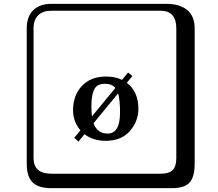

<svg xmlns="http://www.w3.org/2000/svg" viewBox="-20 -774 1140 1006"><path d="M650.9 -394 673.8 -376 644.5 -340.3Q705.1 -293.9 705.1 -204.1Q705.1 -138.2 660.2 -87.2Q615.2 -36.1 534.2 -36.1Q468.3 -36.1 422.9 -70.8L391.1 -32.2L369.1 -51.8L401.4 -91.3Q362.8 -135.7 362.8 -196.8Q362.8 -274.9 409.4 -324Q456.1 -373 536.1 -373Q584 -373 619.6 -355.5ZM529.8 -335Q506.8 -335 491.9 -325.9Q477.1 -316.9 470.5 -298.3Q463.9 -279.8 461.4 -261.5Q459 -243.2 459 -214.8Q459 -185.5 461.9 -164.6L584.5 -313Q566.4 -335 529.8 -335ZM249 -717.8Q204.1 -717.8 179.9 -693.8Q155.8 -669.9 155.8 -625V53.2Q155.8 136.2 249 136.2H820.8Q865.7 136.2 884.8 117.2Q903.8 98.1 903.8 53.2V-625Q903.8 -717.8 820.8 -717.8ZM1000 84Q1000 152.8 973.4 182.4Q946.8 211.9 880.9 211.9H249Q181.2 211.9 150.6 181.4Q120.1 150.9 120.1 84V-625Q120.1 -687 154.1 -720.5Q188 -753.9 249 -753.9H851.1Q920.9 -753.9 960.4 -721.9Q1000 -689.9 1000 -625ZM598.6 -284.7 470.2 -128.4Q489.3 -74.2 543.9 -74.2Q608.9 -74.2 608.9 -184.1Q608.9 -252 598.6 -284.7Z"/></svg>

Font: Linux Biolinum Keyboard O
Style: Regular
Weight: 700
Designer: Philipp H. Poll
Foundry: Philipp H. Poll
Version: Version 0.6.1